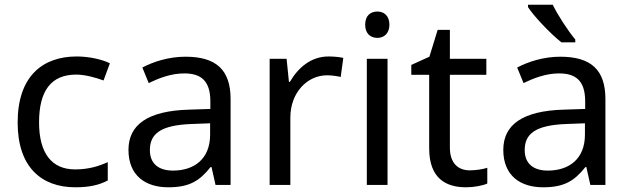

<svg xmlns="http://www.w3.org/2000/svg" viewBox="-20 -786 2674 816"><path d="M300 10C361 10 402 0 438 -19V-97C401 -80 357 -66 299 -66C198 -66 146 -137 146 -266C146 -400 197 -469 304 -469C341 -469 388 -456 420 -444L447 -517C415 -533 360 -546 306 -546C162 -546 55 -463 55 -265C55 -75 157 10 300 10Z M768 -545C698 -545 632 -524 585 -499L612 -433C656 -454 707 -474 763 -474C833 -474 874 -444 874 -355V-323L783 -320C608 -315 526 -256 526 -149C526 -40 598 10 695 10C785 10 828 -17 875 -76H879L896 0H960V-365C960 -490 898 -545 768 -545ZM794 -259 873 -262V-214C873 -110 805 -61 715 -61C657 -61 617 -88 617 -148C617 -216 660 -254 794 -259Z M1376 -546C1301 -546 1246 -497 1212 -438H1208L1198 -536H1126V0H1214V-286C1214 -394 1287 -466 1370 -466C1388 -466 1411 -463 1428 -459L1439 -540C1421 -544 1396 -546 1376 -546Z M1584 -737C1555 -737 1532 -720 1532 -681C1532 -643 1555 -625 1584 -625C1611 -625 1635 -643 1635 -681C1635 -720 1611 -737 1584 -737ZM1627 -536H1539V0H1627Z M1976 -62C1927 -62 1892 -93 1892 -158V-468H2047V-536H1892V-659H1840L1805 -545L1728 -510V-468H1804V-156C1804 -26 1877 10 1961 10C1993 10 2032 3 2051 -6V-73C2034 -67 2002 -62 1976 -62Z M2329 -766H2224V-756C2247 -719 2320 -642 2366 -606H2425V-618C2394 -655 2351 -721 2329 -766ZM2361 -545C2291 -545 2225 -524 2178 -499L2205 -433C2249 -454 2300 -474 2356 -474C2426 -474 2467 -444 2467 -355V-323L2376 -320C2201 -315 2119 -256 2119 -149C2119 -40 2191 10 2288 10C2378 10 2421 -17 2468 -76H2472L2489 0H2553V-365C2553 -490 2491 -545 2361 -545ZM2387 -259 2466 -262V-214C2466 -110 2398 -61 2308 -61C2250 -61 2210 -88 2210 -148C2210 -216 2253 -254 2387 -259Z"/></svg>

Font: Noto Sans Elbasan
Style: Regular
Weight: 400
Designer: Monotype Design Team
Foundry: Monotype Imaging Inc.
Version: Version 2.004